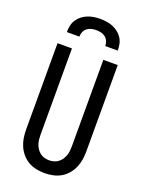

<svg xmlns="http://www.w3.org/2000/svg" viewBox="-175 -1037 850 1127"><g transform="rotate(20 250.0 -473.5)"><path d="M250 8Q224 8 197.5 2.5Q171 -3 148.5 -16Q126 -29 108.5 -49.5Q91 -70 80.5 -94Q70 -118 66 -144Q62 -170 62 -196V-735H152V-196Q152 -181 153.5 -166.5Q155 -152 160 -137.5Q165 -123 173.5 -110.5Q182 -98 194 -89Q206 -80 220.5 -76Q235 -72 250 -72Q265 -72 279.5 -76Q294 -80 306 -89Q318 -98 326.5 -110.5Q335 -123 340 -137.5Q345 -152 346.5 -166.5Q348 -181 348 -196V-735H438V-196Q438 -170 434 -144Q430 -118 419.5 -94Q409 -70 391.5 -49.5Q374 -29 351.5 -16Q329 -3 302.5 2.5Q276 8 250 8ZM91 -815Q91 -835 95 -855Q99 -875 110 -892Q121 -909 137 -921.5Q153 -934 171.5 -941.5Q190 -949 210 -952Q230 -955 250 -955Q270 -955 290 -952Q310 -949 328.5 -941.5Q347 -934 363 -921.5Q379 -909 390 -892Q401 -875 405 -855Q409 -835 409 -815H331Q331 -830 325 -844.5Q319 -859 307 -868.5Q295 -878 280 -881.5Q265 -885 250 -885Q235 -885 220 -881.5Q205 -878 193 -868.5Q181 -859 175 -844.5Q169 -830 169 -815Z"/></g></svg>

Font: Iosevka Fixed Medium
Style: Regular
Weight: 500
Monospace: yes
Designer: Belleve Invis
Foundry: Belleve Invis
Version: Version 32.3.0